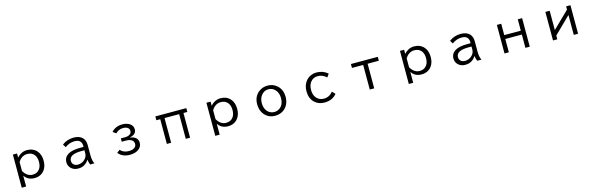

<svg xmlns="http://www.w3.org/2000/svg" viewBox="89 -2148 11822 3833"><g transform="rotate(-15 6000.0 -232.0)"><path d="M321.8 -564.9V-480Q359.4 -524.4 409.7 -549.8Q466.8 -579.1 527.8 -579.1Q654.8 -579.1 730 -494.1Q797.9 -417.5 797.9 -289.6Q797.9 -175.8 745.1 -102.1Q671.4 1 530.3 1Q451.2 1 389.6 -40Q352.1 -65.9 326.7 -106V119.1H235.8V-564.9ZM326.7 -202.1Q398.9 -75.2 515.6 -75.2Q614.3 -75.2 664.6 -149.9Q701.7 -204.6 701.7 -291Q701.7 -382.3 659.2 -437.5Q608.4 -502.9 512.2 -502.9Q459.5 -502.9 411.6 -474.6Q358.9 -443.4 326.7 -382.8Z M1638.2 -348.1V-367.2Q1638.2 -437.5 1599.6 -472.2Q1564.5 -503.9 1491.2 -503.9Q1383.8 -503.9 1293.9 -435.1L1253.9 -500Q1358.4 -579.1 1492.7 -579.1Q1614.7 -579.1 1676.8 -513.2Q1728 -458.5 1728 -362.8V-150.9Q1728 -38.6 1763.2 24.9H1675.3Q1656.2 -15.6 1647 -79.1H1644Q1616.2 -29.3 1562 5.9Q1506.8 42 1425.8 42Q1341.3 42 1285.6 -7.8Q1227.1 -60.5 1227.1 -142.1Q1227.1 -239.7 1312.5 -294.4Q1397 -348.1 1569.8 -348.1ZM1638.2 -278.8H1575.2Q1321.3 -278.8 1321.3 -143.1Q1321.3 -99.1 1348.6 -69.8Q1381.8 -35.2 1439.9 -35.2Q1515.1 -35.2 1571.8 -83Q1638.2 -138.7 1638.2 -214.8Z M2401.9 -319.8H2493.7Q2536.1 -319.8 2567.9 -334.5Q2625 -359.9 2625 -416Q2625 -461.4 2586.9 -485.8Q2552.7 -507.8 2494.6 -507.8Q2402.3 -507.8 2341.8 -439.9L2274.9 -486.8Q2301.3 -520 2339.4 -542Q2410.2 -583 2497.1 -583Q2588.4 -583 2647.9 -545.4Q2717.8 -501 2717.8 -422.4Q2717.8 -357.9 2663.1 -321.3Q2633.3 -301.8 2584 -293V-289.1Q2743.7 -262.7 2743.7 -139.2Q2743.7 -46.4 2657.7 4.9Q2592.3 43.9 2494.1 43.9Q2337.9 43.9 2256.8 -60.1L2318.8 -106Q2377.4 -33.2 2496.6 -33.2Q2556.2 -33.2 2595.7 -54.7Q2648.4 -83.5 2648.4 -141.1Q2648.4 -202.1 2591.8 -231Q2552.7 -251 2493.7 -251H2401.9Z M3180.2 -564.9H3820.3V-485.8H3740.2V24.9H3651.4V-485.8H3349.1V24.9H3260.3V-485.8H3180.2Z M4321.8 -564.9V-480Q4359.4 -524.4 4409.7 -549.8Q4466.8 -579.1 4527.8 -579.1Q4654.8 -579.1 4730 -494.1Q4797.9 -417.5 4797.9 -289.6Q4797.9 -175.8 4745.1 -102.1Q4671.4 1 4530.3 1Q4451.2 1 4389.6 -40Q4352.1 -65.9 4326.7 -106V119.1H4235.8V-564.9ZM4326.7 -202.1Q4398.9 -75.2 4515.6 -75.2Q4614.3 -75.2 4664.6 -149.9Q4701.7 -204.6 4701.7 -291Q4701.7 -382.3 4659.2 -437.5Q4608.4 -502.9 4512.2 -502.9Q4459.5 -502.9 4411.6 -474.6Q4358.9 -443.4 4326.7 -382.8Z M5501.5 -580.1Q5622.1 -580.1 5705.6 -498Q5793.9 -411.6 5793.9 -270.5Q5793.9 -188 5763.7 -122.1Q5724.6 -37.6 5645 5.9Q5579.1 42 5499.5 42Q5356 42 5272 -64Q5206.1 -147 5206.1 -270.5Q5206.1 -431.6 5318.4 -519Q5397 -580.1 5501.5 -580.1ZM5499 -504.9Q5409.7 -504.9 5351.6 -430.7Q5301.3 -366.7 5301.3 -269Q5301.3 -199.7 5327.1 -146.5Q5351.6 -95.2 5396 -65.9Q5442.9 -35.2 5500.5 -35.2Q5570.3 -35.2 5623.5 -80.6Q5698.7 -145.5 5698.7 -269.5Q5698.7 -374.5 5640.6 -440.4Q5583.5 -504.9 5499 -504.9Z M6771 -69.8Q6679.2 42 6518.6 42Q6391.6 42 6312 -35.6Q6224.1 -121.1 6224.1 -268.6Q6224.1 -378.4 6278.8 -459Q6329.1 -533.2 6413.1 -563.5Q6459.5 -580.1 6512.2 -580.1Q6646 -580.1 6745.1 -495.1L6697.3 -428.2Q6618.2 -502.9 6517.6 -502.9Q6419.9 -502.9 6364.7 -426.8Q6319.3 -364.7 6319.3 -269Q6319.3 -191.9 6350.6 -136.2Q6384.3 -76.7 6444.8 -51.3Q6481 -36.1 6522.9 -36.1Q6637.2 -36.1 6712.9 -129.9Z M7222.2 -564.9H7777.8V-483.9H7545.9V24.9H7454.1V-483.9H7222.2Z M8321.8 -564.9V-480Q8359.4 -524.4 8409.7 -549.8Q8466.8 -579.1 8527.8 -579.1Q8654.8 -579.1 8730 -494.1Q8797.9 -417.5 8797.9 -289.6Q8797.9 -175.8 8745.1 -102.1Q8671.4 1 8530.3 1Q8451.2 1 8389.6 -40Q8352.1 -65.9 8326.7 -106V119.1H8235.8V-564.9ZM8326.7 -202.1Q8398.9 -75.2 8515.6 -75.2Q8614.3 -75.2 8664.6 -149.9Q8701.7 -204.6 8701.7 -291Q8701.7 -382.3 8659.2 -437.5Q8608.4 -502.9 8512.2 -502.9Q8459.5 -502.9 8411.6 -474.6Q8358.9 -443.4 8326.7 -382.8Z M9638.2 -348.1V-367.2Q9638.2 -437.5 9599.6 -472.2Q9564.5 -503.9 9491.2 -503.9Q9383.8 -503.9 9293.9 -435.1L9253.9 -500Q9358.4 -579.1 9492.7 -579.1Q9614.7 -579.1 9676.8 -513.2Q9728 -458.5 9728 -362.8V-150.9Q9728 -38.6 9763.2 24.9H9675.3Q9656.2 -15.6 9647 -79.1H9644Q9616.2 -29.3 9562 5.9Q9506.8 42 9425.8 42Q9341.3 42 9285.6 -7.8Q9227.1 -60.5 9227.1 -142.1Q9227.1 -239.7 9312.5 -294.4Q9397 -348.1 9569.8 -348.1ZM9638.2 -278.8H9575.2Q9321.3 -278.8 9321.3 -143.1Q9321.3 -99.1 9348.6 -69.8Q9381.8 -35.2 9439.9 -35.2Q9515.1 -35.2 9571.8 -83Q9638.2 -138.7 9638.2 -214.8Z M10238.8 -564.9H10328.6V-330.1H10670.9V-564.9H10760.7V24.9H10670.9V-250H10328.6V24.9H10238.8Z M11241.2 -564.9H11330.1V-166L11670.4 -498V-564.9H11759.3V24.9H11670.4V-386.2L11330.1 -53.2V24.9H11241.2Z"/></g></svg>

Font: BIZ UDPGothic
Style: Regular
Weight: 400
Designer: TypeBank Co., Ltd.
Foundry: Morisawa Inc.
Version: Version 1.051